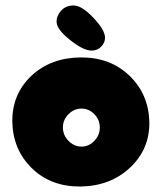

<svg xmlns="http://www.w3.org/2000/svg" viewBox="-20 -681 591 702"><path d="M275 1Q385 -1 456.5 -69Q528 -137 526 -236Q523 -338 452.5 -405Q382 -472 275 -471Q165 -470 94.5 -403.5Q24 -337 25 -236Q27 -134 96.5 -66Q166 2 275 1ZM325 -166Q305 -145 278 -145Q251 -145 230.5 -166Q210 -187 210 -215Q210 -243 230.5 -263.5Q251 -284 278 -284Q305 -284 325 -263.5Q345 -243 345 -215Q345 -187 325 -166ZM315 -496Q336 -496 350 -510.5Q364 -525 364 -543Q364 -571 321.5 -616Q279 -661 249 -661Q220 -661 203 -641.5Q186 -622 187 -600Q188 -573 236.5 -534.5Q285 -496 315 -496Z"/></svg>

Font: Cherry Bomb
Style: Regular
Weight: 400
Designer: satsuyako
Foundry: satsuyako
Version: Version 4.0